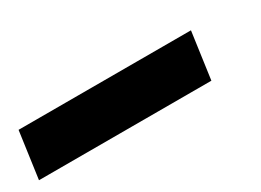

<svg xmlns="http://www.w3.org/2000/svg" viewBox="-38 -157 592 435"><g transform="rotate(-30 258.0 61.0)"><path d="M434 122H-17L0 0H451Z"/></g></svg>

Font: Exo 2.0 Black
Style: Italic
Weight: 900
Italic angle: -8°
Designer: Natanael Gama
Version: Version 1.001;PS 001.001;hotconv 1.0.70;makeotf.lib2.5.58329